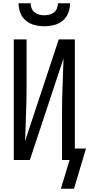

<svg xmlns="http://www.w3.org/2000/svg" viewBox="-20 -975 544 1170"><path d="M250 -815Q220 -815 190.5 -822.5Q161 -830 138 -849Q115 -868 104 -896.5Q93 -925 93 -955H167Q167 -939 173 -924Q179 -909 191 -899.5Q203 -890 218.5 -886Q234 -882 250 -882Q266 -882 281.5 -886Q297 -890 309 -899.5Q321 -909 327 -924Q333 -939 333 -955H407Q407 -925 396 -896.5Q385 -868 362 -849Q339 -830 309.5 -822.5Q280 -815 250 -815ZM431 175H351L404 0H358V-294Q358 -375 361.5 -456.5Q365 -538 367 -619L162 0H64V-735H142V-441Q142 -360 138.5 -278.5Q135 -197 133 -116L338 -735H436V-70H504Z"/></svg>

Font: Iosevka Term SS14
Style: Regular
Weight: 400
Monospace: yes
Designer: Belleve Invis
Foundry: Belleve Invis
Version: Version 24.1.1; ttfautohint (v1.8.4)